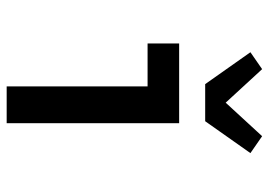

<svg xmlns="http://www.w3.org/2000/svg" viewBox="-138 -688 825 590"><g transform="rotate(90 275.0 -392.5)"><path d="M245 0V-433H113V-530H358V0ZM238 -610 140 -749 192 -785 295 -673 398 -785 450 -749 352 -610Z"/></g></svg>

Font: Lode Term
Style: Bold
Weight: 700
Monospace: yes
Designer: Belleve Invis
Foundry: Belleve Invis
Version: Version 29.2.0